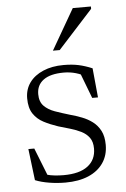

<svg xmlns="http://www.w3.org/2000/svg" viewBox="-51 -728 509 776"><g transform="rotate(-5 203.0 -340.0)"><path d="M216.5 -464.5Q251 -464.5 277.5 -458.8Q304 -453 332.5 -441L344 -322H320.5L275.5 -440L316 -403.5Q287.5 -420.5 263.8 -427.2Q240 -434 215 -434Q160.5 -434 132.5 -413.5Q104.5 -393 104.5 -356Q104.5 -325.5 121.2 -308.2Q138 -291 165.5 -281.2Q193 -271.5 225 -262Q249 -255.5 272.5 -246.5Q296 -237.5 315.2 -223Q334.5 -208.5 346.5 -185.8Q358.5 -163 358.5 -128Q358.5 -86 337.2 -55Q316 -24 276.8 -7.2Q237.5 9.5 183.5 9.5Q150 9.5 117.8 4.2Q85.5 -1 61 -11L45.5 -138.5H69.5L120 -10.5L77 -41.5Q92.5 -34 109.2 -29.2Q126 -24.5 143.5 -22.8Q161 -21 178.5 -21Q243 -21 276.5 -46.5Q310 -72 310 -117.5Q310 -145 297.8 -161.8Q285.5 -178.5 265.5 -188.5Q245.5 -198.5 221.5 -205.5Q197.5 -212.5 173.5 -219.5Q142 -230 116 -243.5Q90 -257 74.2 -280.5Q58.5 -304 58.5 -343Q58.5 -379.5 78.2 -406.8Q98 -434 133.8 -449.2Q169.5 -464.5 216.5 -464.5ZM179 -526 274 -690.5H347.5V-681L206.5 -526Z"/></g></svg>

Font: Newsreader 14pt Light
Style: Regular
Weight: 300
Designer: Hugues Gentile
Foundry: Production Type
Version: Version 1.003